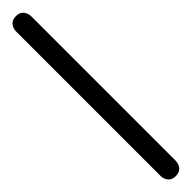

<svg xmlns="http://www.w3.org/2000/svg" viewBox="9 -202 646 646"><g transform="rotate(45 331.5 121.0)"><path d="M673.3 85Q690.4 85 701.4 94.2Q712.4 103.5 712.4 120.8Q712.4 138.2 701.9 147.7Q691.4 157.2 674.3 157.2H-10.7Q-27.8 157.2 -38.3 147.7Q-48.8 138.2 -48.8 120.8Q-48.8 103.5 -37.8 94.2Q-26.9 85 -9.8 85Z"/></g></svg>

Font: Stoke
Style: Regular
Weight: 400
Designer: Nicole Fally
Foundry: Nicole Fally
Version: Version 1.002